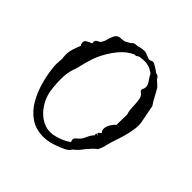

<svg xmlns="http://www.w3.org/2000/svg" viewBox="-140 -611 725 725"><g transform="rotate(45 223.0 -248.0)"><path d="M191 2Q150 2 121 -18Q92 -38 73.5 -70.5Q55 -103 44.5 -142Q34 -181 31 -219V-228Q31 -235 31.5 -242.5Q32 -250 33 -257Q32 -262 31.5 -266.5Q31 -271 31 -278Q31 -294 36.5 -311Q42 -328 48 -342Q43 -348 43 -356Q43 -364 51.5 -369Q60 -374 69 -377Q71 -379 72 -379Q72 -381 71.5 -382.5Q71 -384 71 -385Q71 -394 78 -397.5Q85 -401 90 -404L92 -407L99 -420Q107 -451 114.5 -459.5Q122 -468 132 -468Q142 -468 154 -471Q159 -474 164 -476.5Q169 -479 174 -482Q178 -487 182.5 -489.5Q187 -492 194 -492H200Q217 -498 234 -498Q239 -498 249 -493Q252 -492 258.5 -489.5Q265 -487 268 -487Q270 -487 272.5 -488Q275 -489 277 -490Q281 -492 282 -492Q288 -492 299.5 -485Q311 -478 323 -469Q332 -469 337 -461Q339 -457 341 -455Q350 -447 356.5 -441Q363 -435 364 -433Q372 -420 381 -402.5Q390 -385 400 -371Q401 -361 404 -348.5Q407 -336 409 -323Q412 -310 413.5 -299.5Q415 -289 415 -286Q415 -266 410 -243Q405 -220 398 -199Q395 -189 391.5 -179.5Q388 -170 386 -162Q384 -154 382 -148Q380 -142 380 -137Q379 -133 374 -121Q369 -109 364 -107Q360 -105 353 -97Q346 -89 337 -79L322 -60Q318 -56 314 -52Q310 -48 307 -46L303 -43Q296 -30 281 -23Q266 -16 252 -11Q237 -5 222 -1.5Q207 2 191 2ZM194 -29Q213 -29 235.5 -36.5Q258 -44 277 -57Q279 -60 277 -63Q272 -74 284 -83Q296 -92 302 -104Q307 -115 312 -124Q317 -133 324 -140Q322 -144 323 -149L333 -147H334Q331 -148 327.5 -150.5Q324 -153 326 -155Q326 -157 328 -157L330 -159Q335 -163 333.5 -161.5Q332 -160 337 -164L335 -166Q330 -172 330 -182Q330 -194 338 -206.5Q346 -219 354 -226L355 -282Q350 -296 349.5 -315.5Q349 -335 346.5 -352.5Q344 -370 333 -377Q327 -381 327 -386Q327 -390 329.5 -394.5Q332 -399 332 -406Q332 -416 322 -430L311 -447Q310 -449 310 -450Q310 -451 309 -452Q287 -471 259 -471Q242 -471 229 -467Q223 -460 215 -462Q185 -449 161.5 -420Q138 -391 121 -354Q116 -342 112 -329Q108 -316 104 -302Q101 -289 98 -277Q95 -265 91 -255Q87 -243 85 -229Q83 -215 83 -201Q83 -191 83.5 -180Q84 -169 85 -159Q88 -119 105.5 -89.5Q123 -60 147 -44.5Q171 -29 194 -29Z"/></g></svg>

Font: RU Serius
Style: Regular
Weight: 400
Designer: Robert E. Leuschke
Foundry: Robert E. Leuschke
Version: Version 1.011; ttfautohint (v1.8.3)